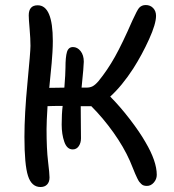

<svg xmlns="http://www.w3.org/2000/svg" viewBox="-20 -751 690 763"><path d="M141.1 -7.8Q105.5 -7.8 91.3 -52Q77.1 -96.2 77.1 -207Q77.1 -296.9 89.1 -421.4Q101.1 -545.9 101.1 -568.8Q101.1 -596.7 97.7 -636.2Q94.2 -675.8 94.2 -689.9Q94.2 -730 129.9 -730Q189.9 -730 189.9 -587.9Q189.9 -568.4 188.5 -543.7Q187 -519 185.3 -500Q183.6 -481 180.4 -450Q177.2 -418.9 175.8 -401.9Q185.1 -401.9 205.3 -402.3Q225.6 -402.8 235.8 -402.8Q240.2 -459 240.2 -481.9Q240.2 -524.9 246.1 -544.4Q252 -564 270 -564Q287.6 -564 300.3 -547.9Q313 -531.7 313 -505.9Q313 -488.3 304.2 -402.8H323.2Q337.9 -402.8 348.1 -408.2Q358.4 -413.6 371.1 -428.2Q406.7 -471.7 436.8 -525.4Q466.8 -579.1 505.9 -668.9Q525.4 -711.4 532.7 -719.7Q543 -731 559.1 -731Q577.1 -731 588.6 -719Q600.1 -707 600.1 -688Q600.1 -656.2 572.5 -595.2Q544.9 -534.2 509.8 -479Q464.8 -409.7 418 -367.2Q456.5 -328.6 496.1 -277.1Q535.6 -225.6 558.1 -186Q603 -109.9 603 -56.2Q603 -39.1 591.3 -25.6Q579.6 -12.2 564 -12.2Q557.1 -12.2 551.8 -13.7Q546.4 -15.1 541.5 -19.8Q536.6 -24.4 533.4 -28.6Q530.3 -32.7 525.4 -42.7Q520.5 -52.7 517.3 -60.3Q514.2 -67.9 507.6 -84Q501 -100.1 496.1 -111.8Q471.7 -167 430.7 -224.6Q389.6 -282.2 342.8 -329.1H300.8Q300.8 -306.6 301.3 -259.5Q301.8 -212.4 301.8 -201.2Q301.8 -183.1 293 -170.2Q284.2 -157.2 269 -157.2Q246.1 -157.2 235.6 -187.3Q225.1 -217.3 225.1 -255.9Q225.1 -298.3 229 -330.1Q188 -330.1 168.9 -329.1Q165 -267.6 165 -237.8Q165 -158.7 170.9 -109.9Q176.8 -61 176.8 -45.9Q176.8 -27.8 167.2 -17.8Q157.7 -7.8 141.1 -7.8Z"/></svg>

Font: Shantell Sans Bouncy
Style: Regular
Weight: 400
Designer: Stephen Nixon, Anya Danilova, Shantell Martin
Foundry: Arrow Type
Version: Version 1.006;[9816181b4]